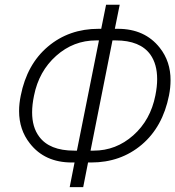

<svg xmlns="http://www.w3.org/2000/svg" viewBox="-20 -760 740 810"><path d="M331 29.5H274L294.5 -74.5H283Q168.5 -74.5 106 -155Q60.5 -212.5 60.5 -291.5Q60.5 -322.5 67.5 -356.5Q93.5 -488.5 182.2 -563.5Q271 -638.5 396 -638.5H407L427.5 -740H485L464.5 -638.5H477Q591 -638.5 654 -558.5Q700 -500.5 699.5 -421Q699.5 -390.5 693 -357.5Q666.5 -224.5 577.8 -149.5Q489 -74.5 364.5 -74.5H351.5ZM375 -124.5Q469.5 -124.5 542.2 -189Q615 -253.5 635.5 -357.5Q643 -394.5 643 -426.5Q643 -489 614.5 -529.5Q571.5 -589.5 468 -589.5H454.5L362 -124.5ZM304.5 -124.5 397.5 -589.5H385.5Q290 -589.5 217 -524.5Q144 -459.5 123.5 -356.5Q115.5 -318.5 115.5 -286Q115.5 -223.5 145 -184Q188.5 -124.5 293 -124.5Z"/></svg>

Font: Roberto Sans Light
Style: Italic
Weight: 300
Italic angle: -11°
Designer: Google
Version: Version 1.00;June 11, 2020;FontCreator 12.0.0.2522 64-bit; t